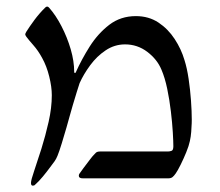

<svg xmlns="http://www.w3.org/2000/svg" viewBox="-20 -548 677 590"><path d="M80.6 22.5Q75.2 22.5 75.2 14.2Q75.2 5.4 85 -22.9Q94.7 -51.3 107.2 -90.8Q119.6 -130.4 129.4 -173.6Q139.2 -216.8 139.2 -255.4Q139.2 -280.8 131.3 -312.7Q123.5 -344.7 109.4 -370.1Q97.2 -392.6 82.3 -409.4Q67.4 -426.3 61 -435.1Q60.1 -437 58.8 -438.7Q57.6 -440.4 57.6 -442.9Q57.6 -444.8 61 -450.7Q70.8 -466.3 85.9 -486.8Q101.1 -507.3 119.1 -524.9Q122.1 -527.8 125 -527.8Q127.4 -527.8 130.4 -524.9Q151.4 -501.5 168.9 -467.5Q186.5 -433.6 197.3 -396.7Q208 -359.9 208 -327.1Q208 -323.7 210.4 -323.7Q211.9 -323.7 212.9 -325.7Q230.5 -365.2 255.6 -405Q280.8 -444.8 315.7 -471.7Q350.6 -498.5 397.5 -498.5Q437 -498.5 466.8 -478.8Q496.6 -459 516.8 -428Q537.1 -397 546.9 -363.3Q554.7 -338.9 559.6 -305.7Q564.5 -272.5 566.9 -239Q569.3 -205.6 569.3 -180.2Q569.3 -180.2 569.1 -169.2Q568.8 -158.2 567.6 -142.8Q566.4 -127.4 563.5 -114.7Q560.5 -100.1 552.2 -79.8Q543.9 -59.6 534.9 -41.5Q525.9 -23.4 520 -15.1Q514.6 -7.3 510 -3.7Q505.4 0 497.1 0H234.4Q222.2 0 222.2 -7.8Q222.2 -11.7 224.1 -14.2Q226.6 -18.1 236.3 -31.2Q246.1 -44.4 255.9 -57.1Q265.6 -69.8 268.1 -71.8Q271 -75.2 274.9 -78.9Q278.8 -82.5 288.1 -82.5H496.1Q501.5 -82.5 507.1 -84.5Q512.7 -86.4 512.7 -98.6Q512.7 -112.8 511 -141.6Q509.3 -170.4 505.1 -205.6Q501 -240.7 493.9 -274.9Q486.8 -309.1 476.1 -334Q462.9 -365.7 432.6 -388.7Q402.3 -411.6 364.3 -411.6Q332 -411.6 304.7 -393.3Q277.3 -375 257.1 -347.4Q236.8 -319.8 224.6 -292.5Q222.2 -285.6 216.1 -265.9Q210 -246.1 203.6 -224.6Q197.3 -203.1 194.3 -191.9Q191.4 -180.7 184.3 -156.2Q177.2 -131.8 169.7 -107.2Q162.1 -82.5 156.7 -69.3Q152.8 -59.6 147.9 -52.7Q144.5 -48.3 134.5 -34.7Q124.5 -21 111.8 -5.6Q99.1 9.8 87.4 20Q85.4 22.5 80.6 22.5Z"/></svg>

Font: David Libre
Style: Regular
Weight: 400
Designer: Ismar David, J. Victor Gaultney, Annie Olsen and Meir Sadan
Foundry: Monotype Imaging Inc. & SIL International
Version: Version 1.100; ttfautohint (v1.8.4.7-5d5b)